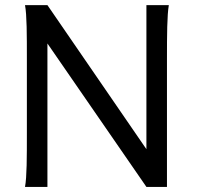

<svg xmlns="http://www.w3.org/2000/svg" viewBox="-20 -733 772 753"><path d="M554.2 0H634.8V-500.5C634.8 -596.7 635.3 -673.8 642.1 -712.9H554.2V-147.9L166 -712.9H78.1C85.4 -673.8 85.4 -596.7 85.4 -500.5V-212.4C85.4 -116.2 85.4 -39.1 78.1 0H166V-562.5Z"/></svg>

Font: Andika
Style: Regular
Weight: 400
Designer: Victor Gaultney, Annie Olsen, Julie Remington, Don Collingsworth, Eric Hays
Foundry: SIL International
Version: Version 1.000